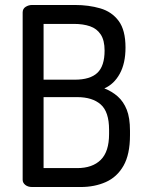

<svg xmlns="http://www.w3.org/2000/svg" viewBox="-20 -751 585 771"><path d="M109 0Q92 0 81.5 -8.5Q71 -17 71 -29V-701Q71 -716 83 -723.5Q95 -731 109 -731H281Q336 -731 382.5 -717.5Q429 -704 456.5 -667Q484 -630 484 -560Q484 -497 461 -455Q438 -413 399 -396Q430 -384 453 -363.5Q476 -343 489 -310.5Q502 -278 502 -226V-208Q502 -131 476 -85.5Q450 -40 405 -20Q360 0 304 0ZM155 -76H290Q351 -76 384.5 -109Q418 -142 418 -213V-230Q418 -302 384.5 -331.5Q351 -361 290 -361H155ZM155 -431H280Q342 -431 371 -458.5Q400 -486 400 -548Q400 -589 384.5 -612.5Q369 -636 341.5 -645.5Q314 -655 277 -655H155Z"/></svg>

Font: Dosis Medium
Style: Regular
Weight: 500
Designer: EdgarTolentino, PabloImpallari, IginoMarini
Foundry: EdgarTolentino, PabloImpallari, IginoMarini
Version: Version 3.001; ttfautohint (v1.8.2)